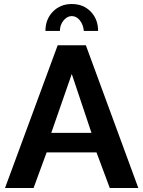

<svg xmlns="http://www.w3.org/2000/svg" viewBox="-20 -935 712 955"><path d="M267 -710H407L668 0H526L460 -177H212L147 0H5ZM435 -274 337 -567 235 -274ZM337 -855Q314 -855 296 -833Q278 -811 278 -781H206Q206 -839 243 -877Q280 -915 337 -915Q395 -915 431.5 -877Q468 -839 468 -781H397Q394 -813 377 -834Q360 -855 337 -855Z"/></svg>

Font: Raleway Thin
Style: Bold
Weight: 700
Version: Version 4.026